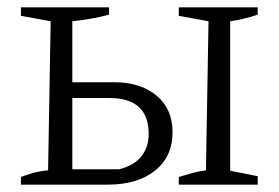

<svg xmlns="http://www.w3.org/2000/svg" viewBox="-20 -503 760 523"><path d="M467 0V-21Q484 -26 503.5 -31.5Q523 -37 541 -39L548 -445L467 -460V-483H682V-463Q664 -457 646 -452.5Q628 -448 607 -445V-38L682 -23V0ZM37 0V-21Q50 -26 69 -31.5Q88 -37 111 -39L118 -445L37 -460V-483H277V-463Q251 -456 227 -452Q203 -448 177 -445V-42H305Q345 -52 365 -77Q385 -102 385 -138Q385 -236 278 -236H148V-279H291Q363 -279 406.5 -242.5Q450 -206 450 -143Q450 -76 402 -38Q354 0 273 0Z"/></svg>

Font: Piazzolla 24pt Light
Style: Regular
Weight: 300
Designer: Juan Pablo del Peral
Foundry: Huerta Tipografica
Version: Version 2.005